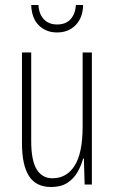

<svg xmlns="http://www.w3.org/2000/svg" viewBox="-20 -739 458 769"><path d="M348 -529V0H319L316 -104H313Q305 -75 290 -49Q275 -23 249.5 -6.5Q224 10 185 10Q124 10 96 -34Q68 -78 68 -165V-529H105V-174Q105 -96 127 -60.5Q149 -25 190 -25Q247 -25 279 -75.5Q311 -126 311 -233V-529ZM313 -719Q312 -669 283.5 -639Q255 -609 208 -609Q165 -609 136 -637Q107 -665 105 -719H134Q136 -683 155.5 -662Q175 -641 209 -641Q244 -641 263 -662.5Q282 -684 284 -719Z"/></svg>

Font: Noto Sans Malayalam ExtraCondensed ExtraLight
Style: Regular
Weight: 200
Width: 2
Designer: Jelle Bosma - Monotype Design Team
Foundry: Monotype Imaging Inc.
Version: Version 2.104; ttfautohint (v1.8.4.7-5d5b)